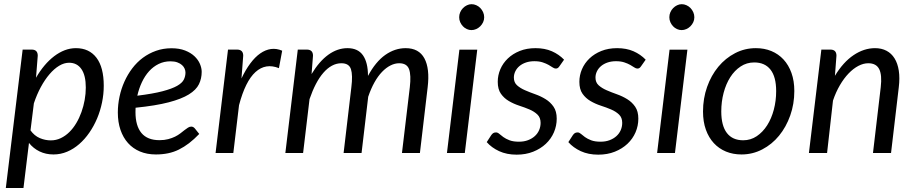

<svg xmlns="http://www.w3.org/2000/svg" viewBox="-20 -750 4485 941"><path d="M129.5 -111Q148.5 -84.5 175 -73.2Q201.5 -62 229 -62Q255 -62 278 -73Q301 -84 320 -102.8Q339 -121.5 354 -146.8Q369 -172 379.2 -200.8Q389.5 -229.5 395 -260.2Q400.5 -291 400.5 -321Q400.5 -380.5 379 -411.5Q357.5 -442.5 318.5 -442.5Q294.5 -442.5 270 -427.8Q245.5 -413 222.8 -386.5Q200 -360 180.2 -323.5Q160.5 -287 146 -243.5ZM156.5 -369Q175.5 -402 198 -428.8Q220.5 -455.5 245.5 -474.5Q270.5 -493.5 297.2 -503.8Q324 -514 352 -514Q417 -514 452.8 -467Q488.5 -420 488.5 -329.5Q488.5 -288.5 480 -247.5Q471.5 -206.5 455.8 -169.2Q440 -132 417.8 -99.8Q395.5 -67.5 368.2 -43.8Q341 -20 309 -6.5Q277 7 242 7Q204.5 7 174 -7.8Q143.5 -22.5 122 -49.5L95 171.5H8.5L91 -507H135Q165 -507 165 -477Z M815.5 -449.5Q784 -449.5 757.5 -436.5Q731 -423.5 710.5 -400.8Q690 -378 675.5 -347.2Q661 -316.5 653 -281Q730 -290.5 776.5 -302.8Q823 -315 848 -329.2Q873 -343.5 881 -360Q889 -376.5 889 -394.5Q889 -403.5 885 -413.2Q881 -423 872.2 -431Q863.5 -439 849.5 -444.2Q835.5 -449.5 815.5 -449.5ZM956.5 -93.5Q931 -67 906.5 -48.2Q882 -29.5 856.8 -17Q831.5 -4.5 803.8 1.2Q776 7 744 7Q700.5 7 666 -7.5Q631.5 -22 607.5 -48.8Q583.5 -75.5 570.5 -113.5Q557.5 -151.5 557.5 -198.5Q557.5 -237.5 565.8 -276.2Q574 -315 589.8 -350Q605.5 -385 628.2 -415Q651 -445 680.2 -466.8Q709.5 -488.5 744.8 -501Q780 -513.5 820.5 -513.5Q859 -513.5 887 -502.5Q915 -491.5 933 -474.5Q951 -457.5 959.8 -437Q968.5 -416.5 968.5 -398Q968.5 -365 955 -337.2Q941.5 -309.5 905.5 -287.2Q869.5 -265 806.5 -248.5Q743.5 -232 644.5 -222Q644.5 -216.5 644.2 -211.2Q644 -206 644 -200.5Q644 -133.5 673.2 -98.2Q702.5 -63 761.5 -63Q785.5 -63 804.2 -68Q823 -73 837.8 -80.2Q852.5 -87.5 863.8 -96.2Q875 -105 884.2 -112.2Q893.5 -119.5 901.5 -124.5Q909.5 -129.5 917.5 -129.5Q927 -129.5 934.5 -121Z M1163.5 -365.5Q1183.5 -408 1206.8 -439.2Q1230 -470.5 1255.5 -488.2Q1281 -506 1308 -509.8Q1335 -513.5 1363 -501.5L1347 -416Q1282 -442 1232.2 -397Q1182.5 -352 1151.5 -234.5L1123.5 0H1036.5L1097.5 -507H1141.5Q1172 -507 1172 -477Z M1378.5 0 1439.5 -507H1483.5Q1514 -507 1514 -477L1507 -387Q1544.5 -449.5 1589.2 -481.8Q1634 -514 1683 -514Q1734.5 -514 1759 -478.8Q1783.5 -443.5 1783.5 -378Q1821 -447.5 1868.2 -480.8Q1915.5 -514 1968 -514Q2033 -514 2060 -464Q2087 -414 2076 -322.5L2038 0H1950L1988.5 -322.5Q1995.5 -382 1984.8 -411Q1974 -440 1936.5 -440Q1915 -440 1893.8 -429.2Q1872.5 -418.5 1852.5 -397.8Q1832.5 -377 1815.2 -346.2Q1798 -315.5 1784.5 -275.5V-275L1752 0H1664L1702 -322.5Q1709.5 -382 1700 -411Q1690.5 -440 1653 -440Q1629 -440 1606.8 -428Q1584.5 -416 1564.8 -393.2Q1545 -370.5 1528 -337.8Q1511 -305 1497 -264L1465.5 0Z M2319 -506.5 2258 0H2170.5L2231.5 -506.5ZM2353 -665.5Q2353 -652.5 2347.8 -641.2Q2342.5 -630 2333.8 -621.2Q2325 -612.5 2313.8 -607.5Q2302.5 -602.5 2290.5 -602.5Q2279 -602.5 2268 -607.5Q2257 -612.5 2248.8 -621.2Q2240.5 -630 2235.5 -641.2Q2230.5 -652.5 2230.5 -665.5Q2230.5 -678.5 2235.5 -690Q2240.5 -701.5 2249 -710.2Q2257.5 -719 2268.5 -724.2Q2279.5 -729.5 2291 -729.5Q2303 -729.5 2314.2 -724.5Q2325.5 -719.5 2334 -710.8Q2342.5 -702 2347.8 -690.2Q2353 -678.5 2353 -665.5Z M2722 -425.5Q2718 -419.5 2714 -416.8Q2710 -414 2704 -414Q2697 -414 2688.8 -419.5Q2680.5 -425 2668.8 -431.8Q2657 -438.5 2640 -444.2Q2623 -450 2599 -450Q2576.5 -450 2558 -443.8Q2539.5 -437.5 2526.2 -426.5Q2513 -415.5 2505.8 -400.8Q2498.5 -386 2498.5 -369.5Q2498.5 -346 2514 -332Q2529.5 -318 2553 -307.8Q2576.5 -297.5 2603.5 -288Q2630.5 -278.5 2654 -264Q2677.5 -249.5 2693 -227Q2708.5 -204.5 2708.5 -168.5Q2708.5 -133.5 2694.8 -101.5Q2681 -69.5 2655.2 -45.2Q2629.5 -21 2593.2 -6.5Q2557 8 2512 8Q2463.5 8 2426.2 -9.2Q2389 -26.5 2365.5 -53.5L2387.5 -87.5Q2392 -94 2397.2 -97.5Q2402.5 -101 2411 -101Q2419 -101 2427 -94Q2435 -87 2447 -78.2Q2459 -69.5 2477.2 -62.5Q2495.5 -55.5 2523.5 -55.5Q2548 -55.5 2567.8 -63Q2587.5 -70.5 2601.2 -83Q2615 -95.5 2622.2 -112.2Q2629.5 -129 2629.5 -148Q2629.5 -173.5 2614 -188.5Q2598.5 -203.5 2575 -213.5Q2551.5 -223.5 2524.5 -232.2Q2497.5 -241 2474 -254.8Q2450.5 -268.5 2435 -290.5Q2419.5 -312.5 2419.5 -349Q2419.5 -381 2432.2 -410.8Q2445 -440.5 2469 -463.5Q2493 -486.5 2527.2 -500.2Q2561.5 -514 2604.5 -514Q2650 -514 2684.8 -498.8Q2719.5 -483.5 2744.5 -457.5Z M3122 -425.5Q3118 -419.5 3114 -416.8Q3110 -414 3104 -414Q3097 -414 3088.8 -419.5Q3080.5 -425 3068.8 -431.8Q3057 -438.5 3040 -444.2Q3023 -450 2999 -450Q2976.5 -450 2958 -443.8Q2939.5 -437.5 2926.2 -426.5Q2913 -415.5 2905.8 -400.8Q2898.5 -386 2898.5 -369.5Q2898.5 -346 2914 -332Q2929.5 -318 2953 -307.8Q2976.5 -297.5 3003.5 -288Q3030.5 -278.5 3054 -264Q3077.5 -249.5 3093 -227Q3108.5 -204.5 3108.5 -168.5Q3108.5 -133.5 3094.8 -101.5Q3081 -69.5 3055.2 -45.2Q3029.5 -21 2993.2 -6.5Q2957 8 2912 8Q2863.5 8 2826.2 -9.2Q2789 -26.5 2765.5 -53.5L2787.5 -87.5Q2792 -94 2797.2 -97.5Q2802.5 -101 2811 -101Q2819 -101 2827 -94Q2835 -87 2847 -78.2Q2859 -69.5 2877.2 -62.5Q2895.5 -55.5 2923.5 -55.5Q2948 -55.5 2967.8 -63Q2987.5 -70.5 3001.2 -83Q3015 -95.5 3022.2 -112.2Q3029.5 -129 3029.5 -148Q3029.5 -173.5 3014 -188.5Q2998.5 -203.5 2975 -213.5Q2951.5 -223.5 2924.5 -232.2Q2897.5 -241 2874 -254.8Q2850.5 -268.5 2835 -290.5Q2819.5 -312.5 2819.5 -349Q2819.5 -381 2832.2 -410.8Q2845 -440.5 2869 -463.5Q2893 -486.5 2927.2 -500.2Q2961.5 -514 3004.5 -514Q3050 -514 3084.8 -498.8Q3119.5 -483.5 3144.5 -457.5Z M3349 -506.5 3288 0H3200.5L3261.5 -506.5ZM3383 -665.5Q3383 -652.5 3377.8 -641.2Q3372.5 -630 3363.8 -621.2Q3355 -612.5 3343.8 -607.5Q3332.5 -602.5 3320.5 -602.5Q3309 -602.5 3298 -607.5Q3287 -612.5 3278.8 -621.2Q3270.5 -630 3265.5 -641.2Q3260.5 -652.5 3260.5 -665.5Q3260.5 -678.5 3265.5 -690Q3270.5 -701.5 3279 -710.2Q3287.5 -719 3298.5 -724.2Q3309.5 -729.5 3321 -729.5Q3333 -729.5 3344.2 -724.5Q3355.5 -719.5 3364 -710.8Q3372.5 -702 3377.8 -690.2Q3383 -678.5 3383 -665.5Z M3622.5 -62.5Q3659 -62.5 3688.8 -82.5Q3718.5 -102.5 3739.8 -135.8Q3761 -169 3772.5 -212.5Q3784 -256 3784 -303.5Q3784 -373.5 3756.2 -408.8Q3728.5 -444 3676.5 -444Q3639.5 -444 3609.8 -424.2Q3580 -404.5 3559 -371.5Q3538 -338.5 3526.5 -295Q3515 -251.5 3515 -204Q3515 -134 3542.5 -98.2Q3570 -62.5 3622.5 -62.5ZM3614 7Q3572.5 7 3538 -7.2Q3503.5 -21.5 3478.5 -48.5Q3453.5 -75.5 3439.5 -114.5Q3425.5 -153.5 3425.5 -203.5Q3425.5 -267.5 3445.5 -324Q3465.5 -380.5 3500.5 -422.8Q3535.5 -465 3582.8 -489.5Q3630 -514 3684.5 -514Q3726 -514 3760.5 -499.8Q3795 -485.5 3820 -458.5Q3845 -431.5 3859 -392.5Q3873 -353.5 3873 -304Q3873 -240.5 3853 -184Q3833 -127.5 3798.2 -85Q3763.5 -42.5 3716 -17.8Q3668.5 7 3614 7Z M4072 -378.5Q4112.5 -445.5 4163.5 -479.8Q4214.5 -514 4268.5 -514Q4300.5 -514 4324.8 -501.2Q4349 -488.5 4364.2 -464Q4379.5 -439.5 4385 -403.8Q4390.5 -368 4385 -322.5L4347 0H4258.5L4296.5 -322.5Q4303.5 -382.5 4289 -411.2Q4274.5 -440 4235.5 -440Q4211.5 -440 4186.8 -427Q4162 -414 4139 -390Q4116 -366 4096.2 -332.2Q4076.5 -298.5 4062.5 -257L4033.5 0H3944.5L4005.5 -507H4049.5Q4079.5 -507 4079.5 -477Z"/></svg>

Font: Lato 2
Style: Italic
Weight: 400
Italic angle: -7°
Designer: Lukasz Dziedzic with Adam Twardoch and Botio Nikoltchev
Foundry: tyPoland Lukasz Dziedzic
Version: Version 2.015; 2015-08-06; http://www.latofonts.com/